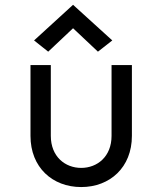

<svg xmlns="http://www.w3.org/2000/svg" viewBox="-20 -754 591 784"><path d="M176.8 -543 278.3 -638.7 379.9 -543 438.5 -588.9 278.3 -734.4 119.1 -588.9ZM435.5 -488.3V-199.2C435.5 -114.3 377 -68.4 311.5 -68.4C246.1 -68.4 187.5 -114.3 187.5 -199.2V-488.3H104.5V-199.2C104.5 -70.3 194.3 9.8 311.5 9.8C428.7 9.8 518.6 -70.3 518.6 -199.2V-488.3Z"/></svg>

Font: Sen-gleads
Style: Regular
Weight: 400
Designer: Kosal Sen, Philatype
Foundry: Philatype
Version: Version 1.004; ttfautohint (v1.8.3)